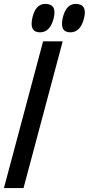

<svg xmlns="http://www.w3.org/2000/svg" viewBox="-87 -960 453 980"><path d="M187 -867Q169 -795 117 -795Q62 -795 78 -868Q94 -940 144 -940Q205 -940 187 -867ZM342 -867Q324 -795 272 -795Q217 -795 233 -868Q250 -940 299 -940Q360 -940 342 -867ZM233 -749 33 0H-67L133 -749Z"/></svg>

Font: Air America
Style: Regular
Weight: 400
Designer: William G. Sherman
Foundry: Aaron Bell – Saja Typeworks
Version: Version 1.100;PS 001.100;hotconv 1.0.88;makeotf.lib2.5.64775